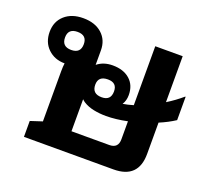

<svg xmlns="http://www.w3.org/2000/svg" viewBox="-95 -633 818 750"><g transform="rotate(20 314.5 -257.5)"><path d="M72 0V-66L121 -82V-291Q121 -310 123 -324Q81 -324 53.5 -350.5Q26 -377 26 -420Q26 -463 55 -489Q84 -515 132 -515Q181 -515 210 -489Q239 -463 239 -420V-360Q265 -381 303 -381Q348 -381 374.5 -357.5Q401 -334 401 -293Q401 -270 390 -253Q410 -256 433 -263V-508H547V-317Q581 -338 610 -363H612V-266Q583 -247 547 -232V-102Q547 0 444 0ZM129 -382Q168 -382 168 -420Q168 -457 129 -457Q90 -457 90 -420Q90 -382 129 -382ZM304 -249Q342 -249 342 -287Q342 -323 304 -323Q264 -323 264 -287Q264 -249 304 -249ZM345 -186Q318 -186 293.5 -191Q269 -196 250 -208Q244 -212 239 -217V-84H396Q433 -84 433 -121V-196Q385 -186 345 -186Z"/></g></svg>

Font: Noto Sans Thai Looped UI Medium
Style: Regular
Weight: 500
Designer: Cadson Demak Team
Foundry: Cadson Demak Co., Ltd.
Version: Version 1.000; ttfautohint (v1.8.4.7-5d5b)